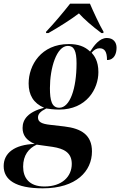

<svg xmlns="http://www.w3.org/2000/svg" viewBox="-92 -786 655 1046"><path d="M159 -613V-606H172C230 -639 298 -682 338 -713C366 -682 407 -646 460 -606H471L472 -613C451 -648 415 -726 398 -766H290C253 -719 202 -658 159 -613ZM141 240C324 240 409 146 409 39C409 -50 352 -86 259 -97L181 -106C136 -111 115 -121 115 -146C115 -165 128 -179 160 -195C171 -193 201 -189 230 -189C380 -189 444 -302 444 -393C444 -455 421 -483 407 -499C422 -516 435 -523 450 -523C477 -523 491 -506 491 -459C531 -459 543 -495 543 -526C543 -555 526 -579 490 -579C449 -579 420 -537 399 -505C369 -534 332 -546 283 -546C132 -546 64 -431 64 -331C64 -269 90 -224 148 -199C60 -176 31 -135 31 -89C31 -51 50 -22 97 -2C-14 2 -72 48 -72 119C-72 193 -8 240 141 240ZM231 -199C190 -199 180 -239 180 -306C180 -415 216 -536 278 -536C311 -536 325 -509 325 -441C325 -303 289 -199 231 -199ZM150 230C67 230 34 183 34 122C34 60 64 22 108 2L194 14C259 24 299 47 299 107C299 176 246 230 150 230Z"/></svg>

Font: Noto Serif Display Condensed
Style: Bold Italic
Weight: 700
Width: 3
Italic angle: -12°
Designer: Monotype Design Team
Foundry: Monotype Imaging Inc.
Version: Version 2.009